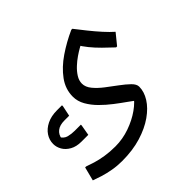

<svg xmlns="http://www.w3.org/2000/svg" viewBox="-212 -638 1079 1079"><g transform="rotate(-45 328.0 -98.0)"><path d="M173 264Q135 264 98.5 257.5Q62 251 31.5 241.5Q1 232 -20 224L1 142H9Q28 149 57 158Q86 167 124 173Q162 179 205 179Q263 179 318.5 159.5Q374 140 417 109.5Q460 79 480 46L477 86Q460 71 430 50Q400 29 366 3Q332 -23 302 -53Q272 -83 252.5 -117Q233 -151 233 -188Q233 -248 270 -298.5Q307 -349 366.5 -389.5Q426 -430 493 -460H501Q525 -429 553 -394Q581 -359 609 -328Q637 -297 661 -276L609 -212H601Q572 -239 543.5 -267Q515 -295 492 -323.5Q469 -352 454 -378L471 -363Q469 -362 453 -353Q437 -344 415 -329Q393 -314 371.5 -294Q350 -274 335.5 -251Q321 -228 321 -204Q321 -176 343 -149.5Q365 -123 397 -98.5Q429 -74 461 -50.5Q493 -27 515 -5.5Q537 16 537 36Q537 76 512 116Q487 156 439.5 189.5Q392 223 325 243.5Q258 264 173 264ZM-33 -78Q-33 -110 -15 -137Q3 -164 36.5 -180.5Q70 -197 116 -197H156V-189L143 -127H105Q68 -127 47 -110.5Q26 -94 22 -65L17 -84Q32 -57 56 -51Q80 -45 105 -45H154V-38L143 25H89Q49 25 21.5 9.5Q-6 -6 -19.5 -29.5Q-33 -53 -33 -78Z"/></g></svg>

Font: Kufam
Style: Regular
Weight: 400
Designer: Wael Morcos, Artur Schmal
Foundry: Original Type
Version: Version 1.301; ttfautohint (v1.8.3)